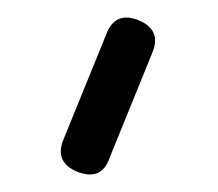

<svg xmlns="http://www.w3.org/2000/svg" viewBox="-20 -748 246 217"><path d="M67 -554Q41 -565 52 -591L100 -709Q110 -736 137 -725Q163 -714 152 -688L104 -570Q95 -543 67 -554Z"/></svg>

Font: Jura Medium
Style: Regular
Weight: 500
Designer: Daniel Johnson, Alexei Vanyashin
Foundry: Daniel Johnson
Version: Version 5.103